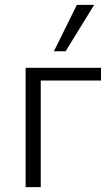

<svg xmlns="http://www.w3.org/2000/svg" viewBox="-20 -767 454 787"><path d="M85 0V-489H394V-437H147V0ZM201 -557 295 -747H366L249 -557Z"/></svg>

Font: Nunito Sans 10pt SemiCondensed Light
Style: Regular
Weight: 300
Width: 4
Designer: Vernon Adams
Foundry: Vernon Adams
Version: Version 3.101;gftools[0.9.27]